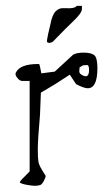

<svg xmlns="http://www.w3.org/2000/svg" viewBox="-20 -633 376 642"><path d="M158.2 -495.1Q152.3 -489.7 144.5 -489.7Q136.7 -489.7 136.7 -496.6Q138.7 -511.2 148.4 -551.3Q154.3 -583 166 -595.2Q176.8 -605.5 189 -605.7Q201.2 -606 207 -605.5Q212.9 -605 214.8 -605.5Q216.8 -606 220.7 -606.2Q224.6 -606.4 226.6 -607.2Q228.5 -607.9 231.4 -609.1Q234.4 -610.4 236.3 -613.3H253.9V-603Q253.9 -589.8 227.1 -564.2Q200.2 -538.6 158.2 -495.1ZM245.1 -394.5Q245.1 -388.2 251 -384.3Q277.8 -366.2 277.8 -399.4Q277.8 -416 270.5 -415.5Q270.5 -415.5 257.8 -414.6Q257.8 -414.6 246.1 -407.7Q246.1 -407.7 245.1 -394.5ZM213.4 -383.3 163.6 -351.1 116.7 -323.2 113.8 -250Q106.4 -165 106.4 -134.8Q106.4 -104.5 108.4 -92.8Q110.4 -81.1 120.1 -65.4Q129.9 -49.8 132.8 -44.9Q132.8 -40 127 -28.8Q120.6 -16.6 115.2 -14.6Q107.9 -11.7 97.2 -11.7Q87.9 -11.7 68.8 -15.1Q49.8 -18.6 45.9 -23.4Q48.8 -29.3 55.7 -36.1L79.1 -59.6V-362.3H54.7Q46.9 -362.3 40 -370.1Q33.2 -377.9 32.2 -382.3Q31.2 -386.7 33.2 -390.6Q47.4 -418.9 106.4 -418.9H110.4Q112.8 -418.9 118.2 -387.7L163.1 -393.6L224.6 -450.2Q236.3 -457 259.8 -457Q283.2 -457 294.4 -449.2Q305.7 -441.4 305.7 -405.3Q305.7 -337.9 273.4 -337.9Q260.7 -337.9 234.4 -351.6Z"/></svg>

Font: Drukaatie burti
Style: Thin
Weight: 100
Version: Version 0.14